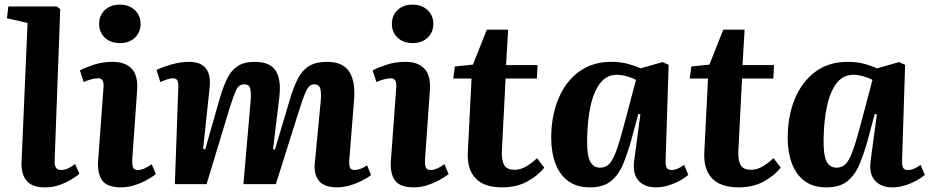

<svg xmlns="http://www.w3.org/2000/svg" viewBox="-20 -795 4013 829"><path d="M99 -696 10 -716 16 -767H225L240 -756L216 -104Q215 -83 221 -72Q227 -61 245 -61Q271 -61 304 -87L323 -45Q312 -35 289.5 -21Q267 -7 237.5 3.5Q208 14 175 14Q118 14 94.5 -15Q71 -44 73 -94Z M408 -692Q408 -728 432.5 -751.5Q457 -775 498 -775Q537 -775 562 -751.5Q587 -728 587 -692Q587 -656 562.5 -632.5Q538 -609 499 -609Q457 -609 432.5 -632.5Q408 -656 408 -692ZM427 -418Q430 -457 404 -457Q380 -457 341 -441L325 -491Q345 -502 383.5 -515Q422 -528 467 -528Q521 -528 549 -498Q577 -468 572 -404L551 -106Q550 -83 554.5 -72Q559 -61 575 -61Q589 -61 604.5 -68Q620 -75 635 -86L653 -43Q640 -33 616.5 -19.5Q593 -6 563 4Q533 14 503 14Q442 14 420.5 -17Q399 -48 404 -105Z M1062 -357Q1065 -396 1060 -413.5Q1055 -431 1035 -431Q1012 -431 1001 -409Q990 -387 971 -327L872 0H735L750 -421Q750 -441 745 -449Q740 -457 725 -457Q715 -457 702.5 -452.5Q690 -448 672 -441L656 -493Q680 -505 719.5 -516.5Q759 -528 796 -528Q897 -528 885 -416L857 -152L866 -150L928 -367Q943 -419 960.5 -455Q978 -491 1006 -509.5Q1034 -528 1080 -528Q1146 -528 1170.5 -489.5Q1195 -451 1186 -375L1159 -151L1167 -149L1232 -367Q1248 -421 1267 -457Q1286 -493 1315.5 -510.5Q1345 -528 1392 -528Q1460 -528 1487.5 -486Q1515 -444 1509 -367L1489 -116Q1486 -85 1490.5 -73Q1495 -61 1511 -61Q1535 -61 1565 -81L1582 -39Q1567 -27 1542 -14.5Q1517 -2 1489 6Q1461 14 1437 14Q1380 14 1357.5 -14Q1335 -42 1339 -88L1365 -361Q1368 -402 1361.5 -416.5Q1355 -431 1337 -431Q1325 -431 1316 -423Q1307 -415 1297 -391.5Q1287 -368 1272 -320L1171 0H1031Z M1672 -692Q1672 -728 1696.5 -751.5Q1721 -775 1762 -775Q1801 -775 1826 -751.5Q1851 -728 1851 -692Q1851 -656 1826.5 -632.5Q1802 -609 1763 -609Q1721 -609 1696.5 -632.5Q1672 -656 1672 -692ZM1691 -418Q1694 -457 1668 -457Q1644 -457 1605 -441L1589 -491Q1609 -502 1647.5 -515Q1686 -528 1731 -528Q1785 -528 1813 -498Q1841 -468 1836 -404L1815 -106Q1814 -83 1818.5 -72Q1823 -61 1839 -61Q1853 -61 1868.5 -68Q1884 -75 1899 -86L1917 -43Q1904 -33 1880.5 -19.5Q1857 -6 1827 4Q1797 14 1767 14Q1706 14 1684.5 -17Q1663 -48 1668 -105Z M1944 -508 2022 -516 2082 -667H2174L2165 -514H2301L2298 -456H2163L2147 -144Q2145 -104 2156.5 -83Q2168 -62 2201 -62Q2227 -62 2250.5 -75.5Q2274 -89 2299 -112L2330 -71Q2302 -36 2256 -11Q2210 14 2148 14Q2070 14 2033 -25.5Q1996 -65 2000 -138L2016 -456H1937Z M2854 -104Q2853 -82 2858 -71.5Q2863 -61 2880 -61Q2893 -61 2907.5 -67.5Q2922 -74 2934 -83L2952 -40Q2940 -29 2918 -16.5Q2896 -4 2868 5Q2840 14 2812 14Q2764 14 2737.5 -14.5Q2711 -43 2718 -100L2745 -301L2736 -303L2705 -188Q2689 -131 2670 -85.5Q2651 -40 2618 -13Q2585 14 2527 14Q2470 14 2433 -13.5Q2396 -41 2378 -89.5Q2360 -138 2360 -199Q2360 -294 2391 -368.5Q2422 -443 2480 -485.5Q2538 -528 2619 -528Q2661 -528 2694 -518.5Q2727 -509 2746 -500L2841 -527L2867 -515ZM2571 -71Q2594 -71 2610 -86.5Q2626 -102 2642 -146.5Q2658 -191 2680 -276L2726 -450Q2710 -459 2687 -465.5Q2664 -472 2643 -472Q2599 -472 2571 -435.5Q2543 -399 2529.5 -335.5Q2516 -272 2515 -192Q2514 -125 2528 -98Q2542 -71 2571 -71Z M2965 -508 3043 -516 3103 -667H3195L3186 -514H3322L3319 -456H3184L3168 -144Q3166 -104 3177.5 -83Q3189 -62 3222 -62Q3248 -62 3271.5 -75.5Q3295 -89 3320 -112L3351 -71Q3323 -36 3277 -11Q3231 14 3169 14Q3091 14 3054 -25.5Q3017 -65 3021 -138L3037 -456H2958Z M3875 -104Q3874 -82 3879 -71.5Q3884 -61 3901 -61Q3914 -61 3928.5 -67.5Q3943 -74 3955 -83L3973 -40Q3961 -29 3939 -16.5Q3917 -4 3889 5Q3861 14 3833 14Q3785 14 3758.5 -14.5Q3732 -43 3739 -100L3766 -301L3757 -303L3726 -188Q3710 -131 3691 -85.5Q3672 -40 3639 -13Q3606 14 3548 14Q3491 14 3454 -13.5Q3417 -41 3399 -89.5Q3381 -138 3381 -199Q3381 -294 3412 -368.5Q3443 -443 3501 -485.5Q3559 -528 3640 -528Q3682 -528 3715 -518.5Q3748 -509 3767 -500L3862 -527L3888 -515ZM3592 -71Q3615 -71 3631 -86.5Q3647 -102 3663 -146.5Q3679 -191 3701 -276L3747 -450Q3731 -459 3708 -465.5Q3685 -472 3664 -472Q3620 -472 3592 -435.5Q3564 -399 3550.5 -335.5Q3537 -272 3536 -192Q3535 -125 3549 -98Q3563 -71 3592 -71Z"/></svg>

Font: Literata 36pt
Style: Bold Italic
Weight: 700
Italic angle: -2°
Designer: Latin by Veronika Burian and Jose Scaglione. Greek by Irene Vlachou. Cyrillic by Vera Evstafieva
Foundry: TypeTogether
Version: Version 3.002